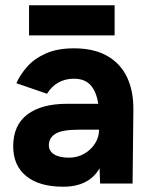

<svg xmlns="http://www.w3.org/2000/svg" viewBox="-20 -695 568 727"><path d="M219 12Q129 12 79.5 -28Q30 -68 30 -141Q30 -221 83.5 -261.5Q137 -302 234 -302H352Q345 -348 323 -372.5Q301 -397 260 -397Q228 -397 202 -383Q176 -369 158 -340L42 -380Q56 -412 83 -442.5Q110 -473 153.5 -492.5Q197 -512 260 -512Q336 -512 386.5 -483Q437 -454 461.5 -401.5Q486 -349 485 -277L482 0H359L357 -58Q338 -24 303.5 -6Q269 12 219 12ZM241 -98Q273 -98 299 -113Q325 -128 340 -152Q355 -176 355 -202V-204H280Q215 -204 190 -188.5Q165 -173 165 -145Q165 -123 185 -110.5Q205 -98 241 -98ZM90 -561V-675H414V-561Z"/></svg>

Font: Figtree Light
Style: Bold
Weight: 700
Version: Version 2.002